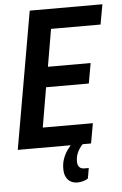

<svg xmlns="http://www.w3.org/2000/svg" viewBox="-59 -728 609 958"><g transform="rotate(-5 245.5 -249.5)"><path d="M7 0 127 -687H491L473 -587H225L193 -400H407L389 -299H175L141 -100H392L374 0ZM290 188Q272 188 257.5 180.5Q243 173 234 156.5Q225 140 225 114Q225 86 233.5 63Q242 40 255.5 21Q269 2 284 -12H342L341 -8Q324 5 310 29.5Q296 54 296 83Q296 101 304.5 111Q313 121 330 121H352L343 173Q331 181 316 184.5Q301 188 290 188Z"/></g></svg>

Font: Archivo ExtraCondensed SemiBold
Style: Italic
Weight: 600
Width: 2
Italic angle: -10°
Designer: Hector Gatti
Foundry: Omnibus-Type
Version: Version 2.001